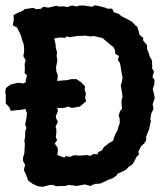

<svg xmlns="http://www.w3.org/2000/svg" viewBox="-59 -703 636 733"><path d="M105 10 85 8 66 -1 56 -8 48 -15 41 -35 32 -54 37 -74 29 -88V-102L34 -118L35 -140L36 -152L34 -166L37 -181V-201L42 -214L37 -227L42 -254L44 -270L39 -285L38 -287L22 -284L2 -282L-18 -280L-23 -293L-37 -308V-320V-341L-39 -353L-36 -367L-19 -380L5 -386L17 -387L29 -384L39 -389L40 -399L44 -415L35 -424L36 -440L35 -459L39 -473L30 -489L33 -504V-521L31 -535L25 -552L21 -567L11 -588L6 -598L-10 -606L-6 -632L-8 -644L2 -651L28 -662L35 -668L68 -673L79 -668L99 -670L105 -677L127 -674L143 -678L157 -681L165 -678L184 -679L197 -676L216 -682L235 -678L243 -682H262L293 -677L303 -683L322 -679L342 -674L351 -670H369L376 -656L394 -650L405 -641L427 -630L445 -620L458 -606L465 -601L471 -582L473 -571L488 -558L487 -549L502 -531L503 -514L508 -502L513 -486L521 -473L522 -456V-441L529 -430L523 -409L531 -398L530 -380L524 -364L532 -330L528 -318L524 -305L527 -287L519 -271L515 -250L517 -239L514 -228L510 -209L504 -194L499 -182V-167L491 -155L479 -144L469 -123L472 -114L462 -104L454 -87L446 -75L433 -67L422 -55L402 -45L390 -40L385 -32L370 -22L353 -16L344 -11L323 -2L303 -1L286 7L265 1L234 7L213 4L201 3L192 7H171L154 8L145 3H132ZM187 -101 191 -107 208 -104 222 -110H229L247 -109L273 -111L286 -108L297 -115L313 -114L317 -123L329 -128L338 -142L348 -149L356 -156L373 -166L376 -177L381 -190L390 -207L394 -222L398 -232V-250L394 -262L399 -278L407 -288L405 -306V-319L409 -334L405 -359L402 -379L406 -388L409 -407L406 -421L405 -427L402 -446L399 -462L391 -474L395 -489L381 -498L380 -511L374 -523L360 -534L352 -541L337 -554L332 -558L313 -562L297 -566L291 -564L278 -565L268 -567L252 -566H240L225 -564L207 -561L196 -564L188 -558L177 -560L163 -559L148 -556L153 -535L154 -521L159 -502L157 -489L160 -475L158 -461L155 -448L156 -431L162 -414L160 -400L159 -395L161 -394L181 -396L197 -397L214 -401H233L252 -388L266 -373L264 -360L269 -347L266 -329L270 -316L255 -304L246 -296L228 -293L215 -291L202 -296L184 -291H161L157 -293L161 -287L162 -278L154 -260L155 -252L162 -238L153 -219L156 -211V-193L154 -180L159 -168L150 -155L161 -139L162 -128L160 -111L174 -106Z"/></svg>

Font: Winky Rough Medium
Style: Regular
Weight: 500
Designer: Simon Atzbach
Foundry: typofactur
Version: Version 1.206; ttfautohint (v1.8.4.7-5d5b)